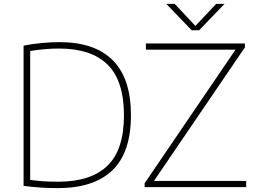

<svg xmlns="http://www.w3.org/2000/svg" viewBox="-20 -964 1322 989"><path d="M277.5 5Q232.5 5 193.5 2.5Q154.5 0 101.5 -6.5V-729Q147.5 -738 195.2 -742.5Q243 -747 286.5 -747Q467.5 -747 561 -653.5Q654.5 -560 654.5 -370Q654.5 -179 559 -87Q463.5 5 277.5 5ZM278.5 -28Q448 -28 533.2 -110Q618.5 -192 618.5 -370Q618.5 -547 534.8 -630.5Q451 -714 283.5 -714Q248.5 -714 212 -710.8Q175.5 -707.5 135.5 -701.5V-37.5Q166 -33 199.8 -30.5Q233.5 -28 278.5 -28ZM725 0V-20L1193 -708H731.5V-740H1241.5V-720L773 -32H1248V0ZM967.5 -808 836.5 -944H880L986.5 -830.5L1093.5 -944H1136.5L1005.5 -808Z"/></svg>

Font: Encode Sans SemiExpanded SemiExpanded Thin
Style: Regular
Weight: 100
Width: 6
Designer: Multiple Designers
Foundry: Impallari Type
Version: Version 3.000; ttfautohint (v1.8.3) -l 8 -r 50 -G 200 -x 14 